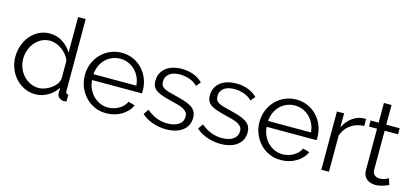

<svg xmlns="http://www.w3.org/2000/svg" viewBox="-61 -1189 3579 1658"><g transform="rotate(15 1728.0 -360.0)"><path d="M289 10Q235 10 189 -12.5Q143 -35 110 -72Q77 -109 58.5 -157.5Q40 -206 40 -259Q40 -314 58 -363.5Q76 -413 107.5 -450Q139 -487 182.5 -508.5Q226 -530 278 -530Q344 -530 395 -495.5Q446 -461 475 -412V-730H543V-88Q543 -60 567 -60V0Q552 3 543 3Q519 3 501 -12.5Q483 -28 483 -50V-101Q452 -50 399 -20Q346 10 289 10ZM304 -50Q329 -50 357.5 -60Q386 -70 411 -87.5Q436 -105 453.5 -128.5Q471 -152 475 -179V-340Q465 -367 446 -390.5Q427 -414 402.5 -432Q378 -450 350 -460Q322 -470 295 -470Q253 -470 219 -452Q185 -434 160.5 -404.5Q136 -375 123 -337Q110 -299 110 -259Q110 -217 125 -179Q140 -141 166 -112.5Q192 -84 227.5 -67Q263 -50 304 -50Z M922 10Q865 10 817.5 -11.5Q770 -33 735 -70.5Q700 -108 680.5 -157Q661 -206 661 -262Q661 -317 680.5 -365.5Q700 -414 734.5 -450.5Q769 -487 817 -508.5Q865 -530 921 -530Q978 -530 1025.5 -508.5Q1073 -487 1107 -450Q1141 -413 1160 -365Q1179 -317 1179 -263Q1179 -255 1179 -247Q1179 -239 1178 -236H732Q735 -194 751.5 -158.5Q768 -123 794 -97Q820 -71 853.5 -56.5Q887 -42 925 -42Q950 -42 975 -49Q1000 -56 1021 -68Q1042 -80 1059 -97.5Q1076 -115 1085 -136L1144 -120Q1132 -91 1110 -67.5Q1088 -44 1059 -26.5Q1030 -9 995 0.5Q960 10 922 10ZM1114 -288Q1111 -330 1094.5 -364.5Q1078 -399 1052.5 -424Q1027 -449 993.5 -463Q960 -477 922 -477Q884 -477 850 -463Q816 -449 790.5 -424Q765 -399 749.5 -364Q734 -329 731 -288Z M1457 10Q1396 10 1338 -10Q1280 -30 1238 -68L1269 -114Q1313 -78 1358.5 -60Q1404 -42 1456 -42Q1519 -42 1556.5 -67.5Q1594 -93 1594 -140Q1594 -162 1584 -176.5Q1574 -191 1554.5 -202Q1535 -213 1505.5 -221.5Q1476 -230 1437 -239Q1392 -250 1359 -261Q1326 -272 1304.5 -286Q1283 -300 1272.5 -320.5Q1262 -341 1262 -372Q1262 -411 1277.5 -441Q1293 -471 1319.5 -490.5Q1346 -510 1381.5 -520Q1417 -530 1457 -530Q1517 -530 1566 -510.5Q1615 -491 1645 -459L1612 -419Q1583 -449 1541.5 -464Q1500 -479 1455 -479Q1428 -479 1405 -473.5Q1382 -468 1364.5 -456Q1347 -444 1337 -425.5Q1327 -407 1327 -382Q1327 -361 1334 -348Q1341 -335 1357 -325.5Q1373 -316 1397.5 -308.5Q1422 -301 1457 -293Q1507 -281 1545 -269Q1583 -257 1608.5 -241Q1634 -225 1647 -202Q1660 -179 1660 -146Q1660 -74 1605 -32Q1550 10 1457 10Z M1944 10Q1883 10 1825 -10Q1767 -30 1725 -68L1756 -114Q1800 -78 1845.5 -60Q1891 -42 1943 -42Q2006 -42 2043.5 -67.5Q2081 -93 2081 -140Q2081 -162 2071 -176.5Q2061 -191 2041.5 -202Q2022 -213 1992.5 -221.5Q1963 -230 1924 -239Q1879 -250 1846 -261Q1813 -272 1791.5 -286Q1770 -300 1759.5 -320.5Q1749 -341 1749 -372Q1749 -411 1764.5 -441Q1780 -471 1806.5 -490.5Q1833 -510 1868.5 -520Q1904 -530 1944 -530Q2004 -530 2053 -510.5Q2102 -491 2132 -459L2099 -419Q2070 -449 2028.5 -464Q1987 -479 1942 -479Q1915 -479 1892 -473.5Q1869 -468 1851.5 -456Q1834 -444 1824 -425.5Q1814 -407 1814 -382Q1814 -361 1821 -348Q1828 -335 1844 -325.5Q1860 -316 1884.5 -308.5Q1909 -301 1944 -293Q1994 -281 2032 -269Q2070 -257 2095.5 -241Q2121 -225 2134 -202Q2147 -179 2147 -146Q2147 -74 2092 -32Q2037 10 1944 10Z M2483 10Q2426 10 2378.5 -11.5Q2331 -33 2296 -70.5Q2261 -108 2241.5 -157Q2222 -206 2222 -262Q2222 -317 2241.5 -365.5Q2261 -414 2295.5 -450.5Q2330 -487 2378 -508.5Q2426 -530 2482 -530Q2539 -530 2586.5 -508.5Q2634 -487 2668 -450Q2702 -413 2721 -365Q2740 -317 2740 -263Q2740 -255 2740 -247Q2740 -239 2739 -236H2293Q2296 -194 2312.5 -158.5Q2329 -123 2355 -97Q2381 -71 2414.5 -56.5Q2448 -42 2486 -42Q2511 -42 2536 -49Q2561 -56 2582 -68Q2603 -80 2620 -97.5Q2637 -115 2646 -136L2705 -120Q2693 -91 2671 -67.5Q2649 -44 2620 -26.5Q2591 -9 2556 0.5Q2521 10 2483 10ZM2675 -288Q2672 -330 2655.5 -364.5Q2639 -399 2613.5 -424Q2588 -449 2554.5 -463Q2521 -477 2483 -477Q2445 -477 2411 -463Q2377 -449 2351.5 -424Q2326 -399 2310.5 -364Q2295 -329 2292 -288Z M3105 -461Q3036 -459 2985 -423Q2934 -387 2913 -324V0H2845V-521H2909V-396Q2938 -456 2987 -490Q3036 -524 3092 -524Q3100 -524 3105 -523Z M3446 -25Q3440 -22 3428.5 -17Q3417 -12 3402 -7Q3387 -2 3368 2Q3349 6 3328 6Q3306 6 3286 0Q3266 -6 3251 -18.5Q3236 -31 3227 -50Q3218 -69 3218 -94V-467H3146V-521H3218V-697H3286V-521H3406V-467H3286V-113Q3288 -84 3306.5 -70.5Q3325 -57 3349 -57Q3378 -57 3400 -66.5Q3422 -76 3428 -80Z"/></g></svg>

Font: Oxford Sans
Style: Regular
Weight: 400
Designer: Matt McInerney, Pablo Impallari, Rodrigo Fuenzalida
Foundry: Matt McInerney, Pablo Impallari, Rodrigo Fuenzalida
Version: Version 3.000g; ttfautohint (v1.5) -l 8 -r 28 -G 28 -x 14 -D